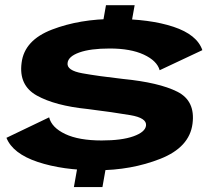

<svg xmlns="http://www.w3.org/2000/svg" viewBox="-20 -718 830 760"><path d="M383 -604 496 -603 513 -697.5H399.5ZM272.5 22.5H385.5L401.5 -68H288.5ZM363 -44Q500 -44 615 -89.5Q730 -135 742 -228Q754 -319 681.5 -355.2Q609 -391.5 467 -405.5Q369.5 -416.5 306.5 -427.8Q243.5 -439 247.5 -468.5Q250 -494.5 293.8 -510.2Q337.5 -526 414.5 -526Q497 -526 549.2 -501.8Q601.5 -477.5 612 -440L781 -519.5Q760 -581 666.5 -612Q573 -643 434 -643Q295.5 -643 186 -601Q76.5 -559 65.5 -469.5Q53.5 -380 125.8 -339.8Q198 -299.5 326.5 -286.5Q430 -273.5 496 -262.2Q562 -251 558 -220.5Q554.5 -195 508.2 -178.5Q462 -162 382.5 -162Q292 -162 238.2 -187.5Q184.5 -213 174.5 -253.5L5.5 -172.5Q30.5 -110 129.2 -77Q228 -44 363 -44Z"/></svg>

Font: Anybody Expanded
Style: Bold Italic
Weight: 700
Width: 7
Italic angle: -10°
Version: Version 1.113;gftools[0.9.25]